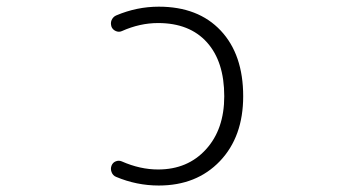

<svg xmlns="http://www.w3.org/2000/svg" viewBox="-20 -576 1040 584"><path d="M319.3 -72.3Q323.2 -82 332.5 -85.4Q341.8 -88.9 350.6 -85Q406.2 -60.5 460.9 -60.5Q550.8 -60.5 606.4 -121.6Q662.1 -182.6 662.1 -283.2Q662.1 -388.7 609.4 -447.3Q556.6 -505.9 460.9 -505.9Q405.3 -505.9 350.6 -481.4Q341.8 -477.5 332.5 -481.4Q323.2 -485.4 319.3 -494.1Q317.4 -500 317.4 -504.9Q317.4 -509.8 319.3 -514.6Q324.2 -525.4 334 -529.3Q396.5 -555.7 462.9 -555.7Q583 -555.7 651.4 -482.9Q719.7 -410.2 719.7 -283.2Q719.7 -160.2 648.9 -85.9Q578.1 -11.7 462.9 -11.7Q395.5 -11.7 333 -38.1Q323.2 -42 319.3 -52.7Q317.4 -57.6 317.4 -62.5Q317.4 -67.4 319.3 -72.3Z"/></svg>

Font: Rounded Mgen+ 1mn light
Style: Regular
Weight: 200
Designer: [Source Han Sans]
Ryoko NISHIZUKA  (kana & ideographs); Paul D. Hunt (Latin, Greek & Cyrillic); Wenlong ZHANG  (bopomofo
Version: Version 1.059.20150602